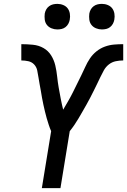

<svg xmlns="http://www.w3.org/2000/svg" viewBox="-20 -971 656 991"><path d="M196 0 244 -294Q237 -310 231.5 -327Q226 -344 221 -361Q216 -378 212 -395.5Q208 -413 204 -430.5Q200 -448 197 -465.5Q194 -483 191 -501Q188 -519 184.5 -536.5Q181 -554 178.5 -572Q176 -590 172 -608Q168 -626 156 -638.5Q144 -651 126.5 -655Q109 -659 90 -659V-743Q120 -743 150 -740Q180 -737 204.5 -723Q229 -709 244 -685Q259 -661 265.5 -633Q272 -605 275 -576Q278 -547 283 -518.5Q288 -490 293.5 -461.5Q299 -433 306 -405Q319 -427 331.5 -448.5Q344 -470 355 -492Q366 -514 377 -536.5Q388 -559 399 -581Q410 -603 420 -625.5Q430 -648 444 -669Q458 -690 478 -706Q498 -722 521.5 -730.5Q545 -739 569 -741Q593 -743 616 -743V-659Q597 -659 577.5 -655Q558 -651 542 -638.5Q526 -626 516 -608Q506 -590 497.5 -572Q489 -554 480.5 -536.5Q472 -519 463 -501Q454 -483 445 -465.5Q436 -448 426 -430.5Q416 -413 406 -395.5Q396 -378 386 -361Q376 -344 364.5 -327Q353 -310 340 -294L292 0ZM506 -819Q490 -819 475.5 -825Q461 -831 452 -842.5Q443 -854 441 -869.5Q439 -885 441 -901Q443 -912 448.5 -922Q454 -932 463.5 -939Q473 -946 484 -948.5Q495 -951 506 -951Q522 -951 536.5 -945Q551 -939 559.5 -927.5Q568 -916 570.5 -900.5Q573 -885 570 -869Q568 -858 562.5 -848Q557 -838 548 -831Q539 -824 528 -821.5Q517 -819 506 -819ZM276 -819Q260 -819 245.5 -825Q231 -831 222 -842.5Q213 -854 211 -869.5Q209 -885 211 -901Q213 -912 218.5 -922Q224 -932 233.5 -939Q243 -946 254 -948.5Q265 -951 276 -951Q292 -951 306.5 -945Q321 -939 329.5 -927.5Q338 -916 340.5 -900.5Q343 -885 340 -869Q338 -858 332.5 -848Q327 -838 318 -831Q309 -824 298 -821.5Q287 -819 276 -819Z"/></svg>

Font: Iosevka Aile Medium
Style: Italic
Weight: 500
Italic angle: -9°
Designer: Belleve Invis
Foundry: Belleve Invis
Version: Version 31.1.0; ttfautohint (v1.8.4)